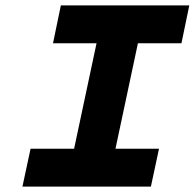

<svg xmlns="http://www.w3.org/2000/svg" viewBox="-20 -690 720 710"><path d="M680 -670H205L176 -530H337L254 -140H93L63 0H538L568 -140H407L490 -530H651Z"/></svg>

Font: LT Wave Mono Black
Style: Italic
Weight: 900
Designer: Daniel Lyons
Version: Version 2.5 (Glyphs App)